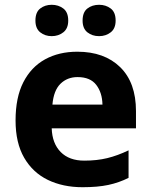

<svg xmlns="http://www.w3.org/2000/svg" viewBox="-20 -772 631 802"><path d="M303 -556Q416 -556 482 -491.5Q548 -427 548 -308V-236H196Q198 -173 233.5 -137Q269 -101 332 -101Q385 -101 428 -111.5Q471 -122 517 -144V-29Q477 -9 432.5 0.5Q388 10 325 10Q243 10 180 -20.5Q117 -51 81 -113Q45 -175 45 -269Q45 -365 77.5 -428.5Q110 -492 168 -524Q226 -556 303 -556ZM304 -450Q261 -450 232.5 -422Q204 -394 199 -335H408Q407 -385 382 -417.5Q357 -450 304 -450ZM128 -686Q128 -721 148 -736.5Q168 -752 196 -752Q224 -752 244.5 -736.5Q265 -721 265 -686Q265 -653 244.5 -637Q224 -621 196 -621Q168 -621 148 -637Q128 -653 128 -686ZM325 -686Q325 -721 345 -736.5Q365 -752 394 -752Q422 -752 442.5 -736.5Q463 -721 463 -686Q463 -653 442.5 -637Q422 -621 394 -621Q365 -621 345 -637Q325 -653 325 -686Z"/></svg>

Font: Noto Sans Bengali
Style: Bold
Weight: 700
Designer: Jelle Bosma - Monotype Design Team
Foundry: Monotype Imaging Inc.
Version: Version 2.003; ttfautohint (v1.8.4.7-5d5b)